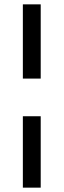

<svg xmlns="http://www.w3.org/2000/svg" viewBox="-20 -790 292 882"><path d="M85 -770H167V-429H85ZM85 -256H167V72H85Z"/></svg>

Font: Exo Medium
Style: Regular
Weight: 500
Designer: Natanael Gama
Foundry: Natanael Gama
Version: Version 1.500; ttfautohint (v1.6)